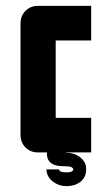

<svg xmlns="http://www.w3.org/2000/svg" viewBox="-20 -520 381 655"><path d="M109 0Q84 0 67 -17Q50 -34 50 -60V-440Q50 -466 67 -483Q84 -500 109 -500H291V-382H170V-118H291V0H206Q206 1 206.5 2Q207 3 207 5V1Q218 1 230 4.5Q242 8 251.5 15Q261 22 267.5 32Q274 42 274 57Q274 73 268 84Q262 95 252 102Q242 109 230.5 112Q219 115 207 115Q181 115 160.5 99.5Q140 84 138 58H181Q183 68 207 68Q230 68 230 57Q230 54 224.5 50.5Q219 47 196 47Q142 47 140 7V0H109Z"/></svg>

Font: Tschichold
Style: Bold
Weight: 700
Designer: Peter Wiegel
Foundry: Peter Wiegel
Version: Version 1.000; ttfautohint (v1.3)